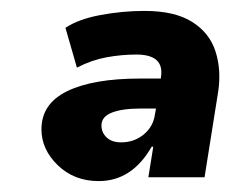

<svg xmlns="http://www.w3.org/2000/svg" viewBox="-20 -736 422 352"><path d="M161 -404Q116 -404 86 -433Q56 -462 56 -499Q56 -546 103.5 -569Q151 -592 237 -592H275V-594Q282 -636 230 -636Q203 -636 175.5 -631Q148 -626 121 -612L100 -685Q124 -701 164.5 -708.5Q205 -716 245 -716Q300 -716 332 -696Q364 -676 375 -642Q386 -608 380 -568L355 -411H252L261 -467H258Q222 -404 161 -404ZM202 -475Q226 -475 243.5 -489.5Q261 -504 264 -526L266 -537H237Q204 -537 185 -529.5Q166 -522 166 -506Q166 -493 175.5 -484Q185 -475 202 -475Z"/></svg>

Font: Nunito Sans Black
Style: Italic
Weight: 900
Italic angle: -9°
Designer: Vernon Adams
Foundry: Vernon Adams
Version: Version 3.006; ttfautohint (v1.8.3)